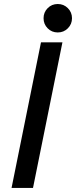

<svg xmlns="http://www.w3.org/2000/svg" viewBox="-20 -929 376 949"><path d="M37.1 0 182.6 -719.7H288.6L143.1 0ZM265.6 -768.6Q235.8 -768.6 215.6 -789.1Q195.3 -809.6 195.3 -838.9Q195.3 -868.2 215.6 -888.7Q235.8 -909.2 265.6 -909.2Q294.9 -909.2 315.4 -888.7Q335.9 -868.2 335.9 -838.9Q335.9 -809.6 315.4 -789.1Q294.9 -768.6 265.6 -768.6Z"/></svg>

Font: Reddit Sans Medium
Style: Italic
Weight: 500
Italic angle: -11.25°
Designer: Stephen Hutchings
Version: Version 1.013